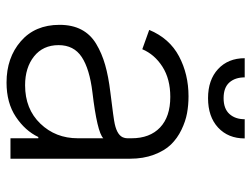

<svg xmlns="http://www.w3.org/2000/svg" viewBox="-112 -656 779 596"><g transform="rotate(90 278.0 -357.5)"><path d="M349.6 -727.1H409.2Q409.2 -675.8 375.5 -644.5Q341.8 -613.3 284.2 -613.3Q227.5 -613.3 193.8 -644.5Q160.2 -675.8 160.2 -727.1H219.7Q219.7 -697.3 235.6 -679.4Q251.5 -661.6 284.2 -661.6Q316.9 -661.6 333.3 -679.7Q349.6 -697.8 349.6 -727.1ZM235.8 12.2Q158.7 12.2 107.7 -32Q56.6 -76.2 56.6 -152.3Q56.6 -191.9 71.5 -220.2Q86.4 -248.5 115.7 -266.1Q145 -283.7 180.9 -293.9Q216.8 -304.2 266.1 -310.1Q350.1 -320.3 364.3 -323.7Q401.9 -332 407.2 -353Q408.7 -357.9 408.7 -363.3V-376Q408.7 -432.6 375.2 -464.4Q341.8 -496.1 280.3 -496.1Q224.6 -496.1 186.5 -471.7Q148.4 -447.3 132.3 -409.2L72.3 -430.7Q98.6 -493.7 154.3 -523.2Q210 -552.7 278.3 -552.7Q305.7 -552.7 330.8 -548.1Q356 -543.5 382.3 -530.8Q408.7 -518.1 428 -498.3Q447.3 -478.5 459.7 -445.6Q472.2 -412.6 472.2 -370.6V0H408.7V-86.4H404.8Q385.3 -45.4 342 -16.6Q298.8 12.2 235.8 12.2ZM244.1 -45.4Q317.9 -45.4 363.3 -92.8Q408.7 -140.1 408.7 -209V-288.1Q389.2 -269 266.1 -254.4Q193.4 -245.6 156.5 -221.2Q119.6 -196.8 119.6 -149.4Q119.6 -101.1 154.5 -73.2Q189.5 -45.4 244.1 -45.4Z"/></g></svg>

Font: Interop Light
Style: Regular
Weight: 300
Designer: Rasmus Andersson, Google, Jang Haemin
Foundry: jhaemin
Version: Version 1.007